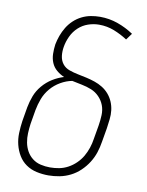

<svg xmlns="http://www.w3.org/2000/svg" viewBox="-85 -804 669 873"><g transform="rotate(10 250.0 -367.5)"><path d="M199 8Q171 8 144 2Q117 -4 95.5 -19Q74 -34 60.5 -56.5Q47 -79 40.5 -105Q34 -131 35 -159Q36 -187 40 -215L51 -280Q56 -307 66 -333.5Q76 -360 95.5 -383Q115 -406 140 -421.5Q165 -437 192 -445Q173 -453 157 -466.5Q141 -480 133 -499Q125 -518 124.5 -540Q124 -562 127 -584Q131 -605 138.5 -625.5Q146 -646 157.5 -665Q169 -684 185.5 -699.5Q202 -715 222 -725Q242 -735 263.5 -739Q285 -743 306 -743Q349 -743 388.5 -729Q428 -715 462 -692L440 -662Q411 -681 378 -694Q345 -707 308 -707Q283 -707 258 -698.5Q233 -690 213.5 -672Q194 -654 182.5 -629.5Q171 -605 167 -581Q163 -559 165.5 -538Q168 -517 180 -501.5Q192 -486 212 -479Q232 -472 252.5 -468Q273 -464 293 -459.5Q313 -455 332 -448.5Q351 -442 368 -431.5Q385 -421 398 -406Q411 -391 419 -372.5Q427 -354 429.5 -333.5Q432 -313 429.5 -291.5Q427 -270 424 -249L413 -185Q409 -159 401 -134.5Q393 -110 378.5 -87Q364 -64 344 -45Q324 -26 300 -14Q276 -2 250 3Q224 8 199 8ZM200 -29Q221 -29 242 -33Q263 -37 282.5 -47.5Q302 -58 318.5 -74Q335 -90 346 -109Q357 -128 364 -149Q371 -170 374 -191L385 -255Q389 -279 390 -303.5Q391 -328 383 -349Q375 -370 359 -386.5Q343 -403 322 -411.5Q301 -420 278 -424.5Q255 -429 232 -434Q205 -429 179 -414Q153 -399 134 -376.5Q115 -354 105 -327.5Q95 -301 90 -274L79 -209Q76 -187 75 -165Q74 -143 78 -122Q82 -101 92 -83Q102 -65 118.5 -52Q135 -39 156.5 -34Q178 -29 200 -29Z"/></g></svg>

Font: Iosevka Extralight
Style: Italic
Weight: 200
Italic angle: -9°
Monospace: yes
Designer: Belleve Invis
Foundry: Belleve Invis
Version: Version 32.5.0; ttfautohint (v1.8.4)